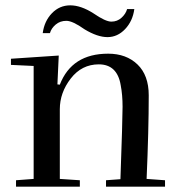

<svg xmlns="http://www.w3.org/2000/svg" viewBox="-20 -699 661 719"><path d="M40 0V-24L106 -29V-452L21 -456V-479L200 -491L195 -383L204 -382Q249 -498 385 -498Q453 -498 495 -457.5Q537 -417 537 -342Q537 -213 529 -29L598 -24V0H377V-24L431 -28Q439 -254 439 -299Q439 -344 432 -380Q419 -458 350 -458Q286 -458 245 -405Q204 -352 204 -290V-29L279 -24V0ZM297 -589Q252 -621 228.5 -621Q205 -621 188.5 -607Q172 -593 167 -575H140Q146 -620 174.5 -649.5Q203 -679 243 -679Q283 -679 330 -649Q375 -618 397 -618Q419 -618 435 -632.5Q451 -647 456 -665H483Q477 -620 448.5 -590Q420 -560 382.5 -560Q345 -560 297 -589Z"/></svg>

Font: Rufina
Style: Regular
Weight: 400
Designer: Martin Sommaruga
Foundry: Martin Sommaruga
Version: Version 1.001